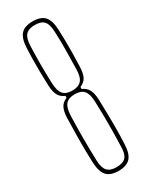

<svg xmlns="http://www.w3.org/2000/svg" viewBox="-210 -851 711 901"><g transform="rotate(-30 145.0 -400.0)"><path d="M145 5Q101.5 5 81.5 -16.8Q61.5 -38.5 59 -88Q57.5 -117 57 -151.2Q56.5 -185.5 57 -229.5Q57.5 -273.5 59 -332Q60.5 -367.5 71 -386.8Q81.5 -406 104 -414V-425Q81.5 -434 71 -453Q60.5 -472 59 -508Q57.5 -550 57 -584.5Q56.5 -619 57 -650Q57.5 -681 59 -712Q61.5 -761.5 81.5 -783.2Q101.5 -805 145 -805Q188.5 -805 208.8 -783.2Q229 -761.5 231 -712Q232.5 -681 233 -650Q233.5 -619 233 -584.5Q232.5 -550 231 -508Q229.5 -472 219 -453.2Q208.5 -434.5 186 -426V-415Q208.5 -405.5 219 -386Q229.5 -366.5 231 -332Q233.5 -244.5 233.5 -188Q233.5 -131.5 231 -88Q229 -38.5 208.8 -16.8Q188.5 5 145 5ZM145 -15Q180.5 -15 195.8 -32Q211 -49 211 -88Q212.5 -131.5 213 -170.8Q213.5 -210 213 -249.2Q212.5 -288.5 211 -332Q209.5 -374 194.2 -392Q179 -410 145 -410Q111.5 -410 96 -392Q80.5 -374 79 -332Q77 -267 77 -210.2Q77 -153.5 79 -88Q80.5 -49 96 -32Q111.5 -15 145 -15ZM145 -430Q179 -430 194.8 -448Q210.5 -466 211 -508Q212 -563 212.8 -610.2Q213.5 -657.5 211 -712Q209.5 -751 195 -768Q180.5 -785 145 -785Q111.5 -785 96 -768Q80.5 -751 79 -712Q78 -684.5 77.5 -659.5Q77 -634.5 77 -610Q77 -585.5 77.5 -560.5Q78 -535.5 79 -508Q80.5 -466 96 -448Q111.5 -430 145 -430Z"/></g></svg>

Font: Big Shoulders Display Thin Thin
Style: Regular
Weight: 250
Version: Version 2.002